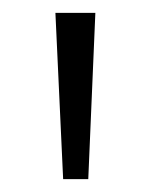

<svg xmlns="http://www.w3.org/2000/svg" viewBox="-20 -734 233 298"><path d="M66 -714H128L117 -456H78Z"/></svg>

Font: Noto Sans Thai Looped SemiCondensed Light
Style: Regular
Weight: 300
Width: 4
Designer: Sasikarn Vongin, Ben Mitchell
Foundry: The Fontpad Ltd
Version: Version 1.001; ttfautohint (v1.8.4.7-5d5b)